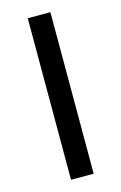

<svg xmlns="http://www.w3.org/2000/svg" viewBox="-102 -682 461 729"><g transform="rotate(-15 128.0 -317.5)"><path d="M173 0H84V-635H173Z"/></g></svg>

Font: Gemunu Libre ExtraLight Medium
Style: Regular
Weight: 500
Version: Version 1.100